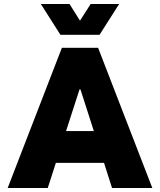

<svg xmlns="http://www.w3.org/2000/svg" viewBox="-20 -948 807 968"><path d="M504.4 -127H261.7L220.7 0H18.6L292 -707H474.6L748 0H544.9ZM453.1 -287.1 385.7 -497.1H380.9L313 -287.1ZM330.6 -927.7 383.3 -843.8 437 -927.7H580.6L481.9 -772.5H284.7L186 -927.7Z"/></svg>

Font: Wanted Sans Black
Style: Regular
Weight: 900
Designer: Original Design by Kil Hyung-jin and Kang Hanbin, Wanted Lab, Inc; Hangeul from Source Han Sans by Jang Soo-young and Ka
Foundry: Wanted Lab, Inc.
Version: Version 1.003